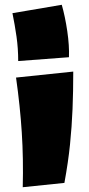

<svg xmlns="http://www.w3.org/2000/svg" viewBox="-20 -772 373 802"><path d="M56 -517Q56 -570 49 -619Q42 -668 32 -717L238 -752Q252 -703 261 -642Q270 -581 268 -533ZM249 -8 75 10Q78 -109 71 -218.5Q64 -328 47 -448L286 -473Q286 -390 283 -316.5Q280 -243 272.5 -169Q265 -95 249 -8Z"/></svg>

Font: Marhey Light
Style: Bold
Weight: 700
Version: Version 1.000